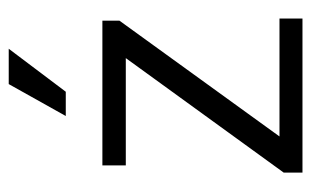

<svg xmlns="http://www.w3.org/2000/svg" viewBox="-160 -570 730 451"><g transform="rotate(-90 205.5 -345.0)"><path d="M382 -430 110 -54H387V0H25V-44L294 -415H42V-470H382ZM215 -556H158L233 -690H316Z"/></g></svg>

Font: Mukta Light
Style: Regular
Weight: 300
Designer: Girish Dalvi and Yashodeep Gholap
Foundry: Ek Type
Version: Version 2.538;PS 1.002;hotconv 16.6.51;makeotf.lib2.5.65220;